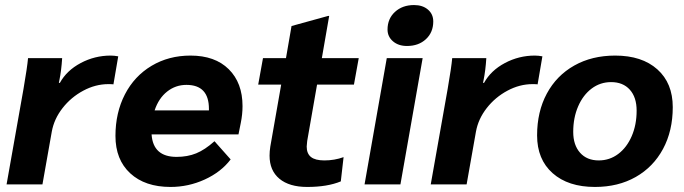

<svg xmlns="http://www.w3.org/2000/svg" viewBox="-20 -730 2708 760"><path d="M73 -378Q88 -465 91 -500H226Q223 -451 215 -412L213 -402H217Q244 -451 299.5 -480.5Q355 -510 418 -510Q432 -510 448 -507L429 -396Q427 -397 409 -397Q358 -397 309.5 -371Q261 -345 227.5 -302Q194 -259 185 -209L148 0H6Z M940 -310Q940 -277 933 -243L924 -198H580Q586 -109 679 -109Q722 -109 756.5 -123Q791 -137 829 -171L893 -99Q855 -49 790.5 -19.5Q726 10 655 10Q554 10 495.5 -44Q437 -98 437 -192Q437 -284 474.5 -356.5Q512 -429 580 -469.5Q648 -510 734 -510Q831 -510 885.5 -456Q940 -402 940 -310ZM807 -299Q807 -394 718 -394Q675 -394 641.5 -367.5Q608 -341 592 -293H807Z M1047 -114Q1047 -131 1050 -150L1093 -395H1002L1021 -500H1112L1134 -627L1279 -667H1283L1254 -500H1400L1381 -395H1235L1196 -172Q1194 -156 1194 -150Q1194 -122 1211 -108.5Q1228 -95 1264 -95Q1304 -95 1340 -108L1329 -12Q1276 10 1196 10Q1125 10 1086 -22.5Q1047 -55 1047 -114Z M1514 -613Q1514 -656 1543.5 -683Q1573 -710 1619 -710Q1653 -710 1674 -692Q1695 -674 1695 -645Q1695 -602 1666 -575Q1637 -548 1591 -548Q1557 -548 1535.5 -566.5Q1514 -585 1514 -613ZM1511 -500H1653L1565 0H1423Z M1752 -378Q1767 -465 1770 -500H1905Q1902 -451 1894 -412L1892 -402H1896Q1923 -451 1978.5 -480.5Q2034 -510 2097 -510Q2111 -510 2127 -507L2108 -396Q2106 -397 2088 -397Q2037 -397 1988.5 -371Q1940 -345 1906.5 -302Q1873 -259 1864 -209L1827 0H1685Z M2106 -194Q2106 -288 2144.5 -359.5Q2183 -431 2253 -470.5Q2323 -510 2415 -510Q2521 -510 2582 -455.5Q2643 -401 2643 -306Q2643 -212 2604.5 -140.5Q2566 -69 2496.5 -29.5Q2427 10 2335 10Q2229 10 2167.5 -44.5Q2106 -99 2106 -194ZM2500 -292Q2500 -345 2473 -375Q2446 -405 2399 -405Q2356 -405 2322 -379.5Q2288 -354 2268.5 -309Q2249 -264 2249 -208Q2249 -156 2276 -125.5Q2303 -95 2350 -95Q2393 -95 2427 -120.5Q2461 -146 2480.5 -191Q2500 -236 2500 -292Z"/></svg>

Font: Sarabun ExtraBold
Style: Italic
Weight: 800
Italic angle: -10°
Designer: Suppakit Chalermlarp | Katatrad Co.,Ltd.
Foundry: Cadson Demak Co.,Ltd.
Version: Version 1.000; ttfautohint (v1.6)